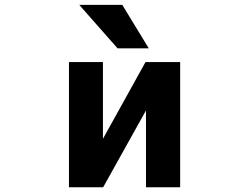

<svg xmlns="http://www.w3.org/2000/svg" viewBox="-20 -784 1040 806"><path d="M312.5 -763.7H493.2L604.5 -581.1H473.6ZM592.8 -320.3 413.1 2H269.5V-523.4H412.1V-201.2L590.8 -523.4H736.3V2H592.8Z"/></svg>

Font: GenEi Gothic M Regular
Style: Bold
Weight: 700
Designer: o_tamon (Modified); [Source Han Sans]
Ryoko NISHIZUKA  (kana & ideographs); Paul D. Hunt (Latin, Greek & Cyrillic); Wenl
Version: Version 1.1a;Original Version 1.004